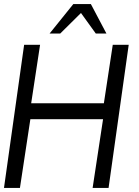

<svg xmlns="http://www.w3.org/2000/svg" viewBox="-30 -919 682 939"><path d="M521.5 -700H599.5L501 0H423L474 -336H118.5L67.5 0H-10.5L88 -700H166L122.5 -414H478ZM414.5 -899 490.5 -755H438.5L366 -855.5L264.5 -755H212.5L328.5 -899Z"/></svg>

Font: Urbanist
Style: Italic
Weight: 400
Italic angle: -8°
Designer: Corey Hu
Foundry: Corey Hu
Version: Version 1.330; ttfautohint (v1.8.4.7-5d5b)